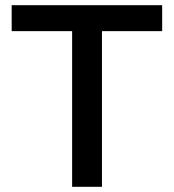

<svg xmlns="http://www.w3.org/2000/svg" viewBox="-20 -720 670 740"><path d="M25 -700V-600H258V0H373V-600H605V-700Z"/></svg>

Font: Goli Medium
Style: Regular
Weight: 500
Designer: jaikishan Patel
Foundry: MagicType
Version: Version 1.000;Glyphs 3.2 (3242)